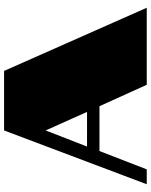

<svg xmlns="http://www.w3.org/2000/svg" viewBox="81 -821 740 942"><g transform="rotate(-90 451.0 -350.0)"><path d="M282 -700H574L884 0H506L401 -232H181L91 0H18ZM373 -293 282 -496 203 -293Z"/></g></svg>

Font: Notable
Style: Regular
Weight: 400
Designer: Multiple Designers
Foundry: Google, Inc.
Version: Version 1.100